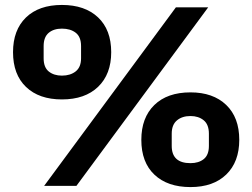

<svg xmlns="http://www.w3.org/2000/svg" viewBox="-20 -759 1030 784"><path d="M232.9 -353Q139.6 -353 86.4 -403.8Q33.2 -454.6 33.2 -545.9Q33.2 -636.2 85.9 -687.5Q138.7 -738.8 232.9 -738.8Q326.7 -738.8 380.4 -688Q434.1 -637.2 434.1 -545.9Q434.1 -456.1 380.6 -404.5Q327.1 -353 232.9 -353ZM160.2 0 698.2 -729H830.1L292 0ZM232.9 -450.2Q267.1 -450.2 289.1 -467.5Q311 -484.9 311 -521V-570.8Q311 -608.4 289.3 -625.2Q267.6 -642.1 232.9 -642.1Q199.2 -642.1 178.7 -624.8Q158.2 -607.4 158.2 -570.8V-521Q158.2 -483.9 179.2 -467Q200.2 -450.2 232.9 -450.2ZM757.8 4.9Q664.1 4.9 610.6 -45.7Q557.1 -96.2 557.1 -188Q557.1 -278.3 610.1 -330.1Q663.1 -381.8 757.8 -381.8Q850.1 -381.8 903.6 -330.6Q957 -279.3 957 -188Q957 -98.1 904.1 -46.6Q851.1 4.9 757.8 4.9ZM757.8 -92.8Q791.5 -92.8 812.3 -109.6Q833 -126.5 833 -163.1V-212.9Q833 -250.5 811.8 -267.8Q790.5 -285.2 757.8 -285.2Q723.6 -285.2 702.4 -267.3Q681.2 -249.5 681.2 -212.9V-163.1Q681.2 -92.8 757.8 -92.8Z"/></svg>

Font: Hubot Sans Expanded
Style: Bold
Weight: 700
Width: 7
Designer: Deni Anggara
Foundry: GitHub
Version: Version 1.001;gftools[0.9.31]